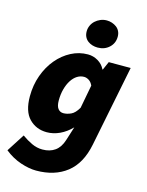

<svg xmlns="http://www.w3.org/2000/svg" viewBox="-152 -810 840 1100"><g transform="rotate(15 268.0 -260.0)"><path d="M172 208Q130 208 79.5 191Q29 174 -16 138L52 32Q81 53 112 67.5Q143 82 176 82Q220 82 250 60.5Q280 39 294 -6L320 -88Q288 -55 250.5 -37.5Q213 -20 174 -20Q111 -20 69.5 -62.5Q28 -105 28 -194Q28 -261 49 -319Q70 -377 106 -420Q142 -463 189 -487.5Q236 -512 288 -512Q320 -512 348 -495.5Q376 -479 390 -450H392L414 -500H544L448 -20Q425 96 353.5 152Q282 208 172 208ZM238 -150Q259 -150 282.5 -160.5Q306 -171 326 -206L352 -344Q343 -364 328.5 -373Q314 -382 300 -382Q278 -382 259 -370Q240 -358 225.5 -335.5Q211 -313 202.5 -282Q194 -251 194 -214Q194 -181 206 -165.5Q218 -150 238 -150ZM330 -564Q314 -564 299 -568.5Q284 -573 272 -582Q260 -591 253 -605Q246 -619 246 -638Q246 -656 253.5 -672.5Q261 -689 274 -701Q287 -713 304.5 -720.5Q322 -728 342 -728Q358 -728 373 -723Q388 -718 400 -709Q412 -700 419 -686Q426 -672 426 -654Q426 -615 398.5 -589.5Q371 -564 330 -564Z"/></g></svg>

Font: mr_Source Sans Pro
Style: Italic
Weight: 900
Italic angle: -11°
Designer: Paul D. Hunt
Foundry: Adobe Systems Incorporated
Version: Version 1.076;July 10, 2024;FontCreator 11.5.0.2430 64-bit